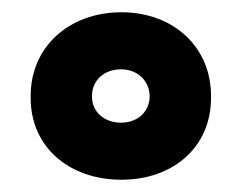

<svg xmlns="http://www.w3.org/2000/svg" viewBox="-20 -700 394 313"><path d="M30 -544V-540C30 -461 92 -407 178 -407C263 -407 324 -461 324 -540V-544C324 -623 263 -680 178 -680C92 -680 30 -623 30 -544ZM130 -542V-544C130 -569 150 -587 177 -587C204 -587 223 -569 224 -544V-542C223 -517 204 -500 177 -500C151 -500 130 -517 130 -542Z"/></svg>

Font: LT Wave Text Black
Style: Regular
Weight: 900
Designer: Daniel Lyons
Version: Version 2.5 (Glyphs App)